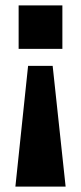

<svg xmlns="http://www.w3.org/2000/svg" viewBox="-20 -511 300 711"><path d="M37 180 84 -267H175L223 180ZM49 -330V-491H211V-330Z"/></svg>

Font: Nunito Sans 12pt ExtraLight ExtraBold
Style: Regular
Weight: 800
Version: Version 3.101;gftools[0.9.27]